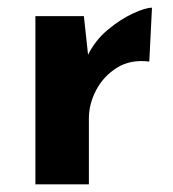

<svg xmlns="http://www.w3.org/2000/svg" viewBox="-20 -479 450 499"><path d="M198 -437 211 -317 208 -335Q227 -374 260 -401.5Q293 -429 325.5 -444Q358 -459 375 -459L368 -319Q319 -325 284 -303Q249 -281 230 -245Q211 -209 211 -171V0H72V-437Z"/></svg>

Font: Reem Kufi Fun
Style: Regular
Weight: 400
Designer: Khaled Hosny
Version: Version 1.005